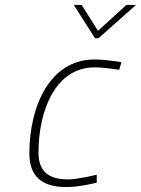

<svg xmlns="http://www.w3.org/2000/svg" viewBox="-20 -750 571 778"><path d="M363 -509C182 -509 99 -319 99 -129C99 -41 143 8 249 8C305 8 372 -10 372 -10V-42C372 -42 294 -23 257 -23C169 -23 136 -62 136 -132C136 -304 206 -477 363 -477C406 -477 463 -467 463 -467L472 -498C472 -498 412 -509 363 -509ZM531 -730H492L377 -625L311 -730H279L365 -595H379Z"/></svg>

Font: RazerF5 Thin
Style: Italic
Weight: 250
Foundry: Razer Inc.
Version: Version 2